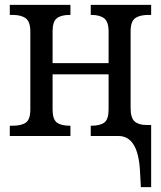

<svg xmlns="http://www.w3.org/2000/svg" viewBox="-20 -556 657 785"><path d="M552 137Q543 0 464 0H351V-42H354Q389 -42 406.5 -55Q424 -68 424 -109V-252H195V-109Q195 -68 212.5 -55Q230 -42 265 -42H268V0H20V-42H32Q68 -42 86 -55Q104 -68 104 -109V-427Q104 -467 85.5 -481Q67 -495 32 -495H20V-536H268V-495H265Q230 -495 212.5 -481.5Q195 -468 195 -428V-298H424V-427Q424 -467 406 -481Q388 -495 354 -495H351V-536H598V-495H587Q551 -495 532.5 -481.5Q514 -468 514 -428V-114Q514 -74 530.5 -59.5Q547 -45 578 -45H598V209H556Z"/></svg>

Font: Noto Serif Narrow
Style: Regular
Weight: 400
Width: 4
Designer: Monotype Design Team
Foundry: Monotype Imaging Inc.
Version: Version 1.001